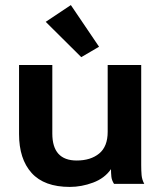

<svg xmlns="http://www.w3.org/2000/svg" viewBox="-20 -724 640 756"><path d="M255 12Q154 12 104.5 -43Q55 -98 55 -196V-468H186V-198Q186 -92 282 -92Q337 -92 370.5 -119.5Q404 -147 404 -205V-468H536V-74Q536 -52 537.5 -34.5Q539 -17 548 0H429Q420 -14 418.5 -28.5Q417 -43 417 -58Q392 -22 346.5 -5Q301 12 255 12ZM300 -499 160 -638 259 -704 370 -540Z"/></svg>

Font: Inconsolata Expanded ExtraBold
Style: Regular
Weight: 800
Width: 7
Monospace: yes
Designer: Raph Levien, Cyreal, Brenton Simpson
Foundry: Raph Levien, Cyreal, Google
Version: Version 3.001; ttfautohint (v1.8.2.53-6de2)